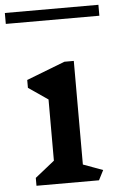

<svg xmlns="http://www.w3.org/2000/svg" viewBox="-78 -836 539 875"><g transform="rotate(-5 192.0 -398.5)"><path d="M339 0H53V-36L142 -107V-387L53 -448V-484L229 -552H272V-78L362 -45ZM-22 -797H406V-747H-22Z"/></g></svg>

Font: Inknut Antiqua Medium
Style: Regular
Weight: 500
Designer: Claus Eggers Sørensen
Foundry: Claus Eggers Sørensen
Version: Version 1.003; ttfautohint (v1.8.2) -l 8 -r 50 -G 200 -x 14 